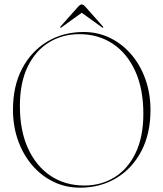

<svg xmlns="http://www.w3.org/2000/svg" viewBox="-20 -858 756 888"><path d="M367 -710Q433 -710 489.2 -682.5Q545.5 -655 587.5 -605.8Q629.5 -556.5 652.8 -490.8Q676 -425 676 -349Q676 -240 633.8 -159.2Q591.5 -78.5 517.8 -34.2Q444 10 350 10Q283.5 10 227 -17.5Q170.5 -45 128.5 -94.2Q86.5 -143.5 63.2 -209Q40 -274.5 40 -351Q40 -460.5 82.5 -541Q125 -621.5 198.8 -665.8Q272.5 -710 367 -710ZM643 -332Q643 -446 605.8 -528.5Q568.5 -611 501.8 -655.5Q435 -700 347 -700Q268 -700 205.8 -661.5Q143.5 -623 107.8 -549Q72 -475 72 -368Q72 -253.5 109.8 -171.2Q147.5 -89 214.5 -44.5Q281.5 0 370 0Q448.5 0 510.2 -38.5Q572 -77 607.5 -151.2Q643 -225.5 643 -332ZM457 -730Q455.5 -728.5 451 -732L358 -799L265 -732Q260.5 -728.5 259 -730Q257 -732 260.5 -736L339.5 -825Q350.5 -837.5 358 -837.5Q365.5 -837.5 376.5 -825L455.5 -736Q459 -732 457 -730Z"/></svg>

Font: Fraunces 144pt S000 Thin
Style: Regular
Weight: 100
Version: Version 1.000; ttfautohint (v1.8.3)